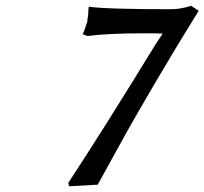

<svg xmlns="http://www.w3.org/2000/svg" viewBox="-20 -628 705 662"><path d="M520 -480Q523.4 -486.3 531 -497.1Q538.6 -507.8 541 -512.2Q522.9 -513.2 480 -513.2Q351.1 -513.2 282.2 -503.9L265.1 -509.8L271 -523.9Q272 -527.3 276.4 -539.6Q280.8 -551.8 282.2 -558.1H280.8Q284.2 -573.2 284.2 -580.1Q284.2 -592.8 286.1 -605Q343.3 -596.2 570.8 -596.2Q601.1 -596.2 639.2 -607.9L665 -590.8Q587.4 -465.8 518.6 -348.6Q449.7 -231.4 413.1 -165.8Q376.5 -100.1 316.9 8.8L217.8 14.2L215.8 2Q336.9 -182.1 520 -481Z"/></svg>

Font: Linear Smooth
Style: Bold Italic
Weight: 700
Designer: Philipp H. Poll, Flanker
Foundry: Philipp H. Poll, reworked by Flanker
Version: Version 1.061 | FøM Fix